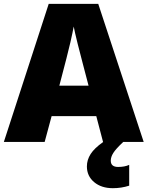

<svg xmlns="http://www.w3.org/2000/svg" viewBox="-20 -737 766 997"><path d="M515.1 0 480 -133.8H248L211.9 0H0L232.9 -716.8H490.2L726.1 0ZM439.9 -292 409.2 -409.2Q398.4 -448.2 383.1 -510.3Q367.7 -572.3 362.8 -599.1Q358.4 -574.2 345.5 -517.1Q332.5 -460 288.1 -292ZM555.2 97.2Q555.2 129.9 593.3 129.9Q627.4 129.9 650.9 119.1V227.1Q610.4 240.2 565.9 240.2Q506.3 240.2 468.8 208.7Q431.2 177.2 431.2 127Q431.2 93.3 450.7 62.7Q470.2 32.2 516.1 0H620.1Q581.5 36.1 568.4 57.1Q555.2 78.1 555.2 97.2Z"/></svg>

Font: Open Sans ExtBd
Style: Bold
Weight: 800
Foundry: Ascender Corporation
Version: Version 1.10